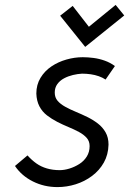

<svg xmlns="http://www.w3.org/2000/svg" viewBox="-20 -745 526 782"><path d="M486 -682 451 -725 342 -636 276 -721 225 -681 327 -554ZM410 -421 448 -476Q429 -490 406.5 -498Q384 -506 361 -509Q338 -512 317 -512Q284 -512 250.5 -502.5Q217 -493 189.5 -474.5Q162 -456 145 -428Q128 -400 128 -364Q129 -334 140.5 -312Q152 -290 171.5 -275Q191 -260 213.5 -248.5Q236 -237 259 -227.5Q282 -218 301.5 -207.5Q321 -197 333 -183.5Q345 -170 345 -150Q345 -126 333.5 -107.5Q322 -89 303 -77Q284 -65 263 -58.5Q242 -52 223 -52Q195 -52 171 -59Q147 -66 128 -79.5Q109 -93 92 -112L41 -69Q68 -29 114 -6Q160 17 214 17Q252 17 288.5 5.5Q325 -6 355 -28.5Q385 -51 403 -83Q421 -115 422 -156Q422 -185 410 -206Q398 -227 378.5 -242Q359 -257 335.5 -268.5Q312 -280 289 -289.5Q266 -299 246 -310Q226 -321 214.5 -334.5Q203 -348 203 -368Q203 -388 213.5 -402.5Q224 -417 241 -426Q258 -435 277 -439.5Q296 -444 314 -445Q332 -445 349.5 -442.5Q367 -440 382.5 -434.5Q398 -429 410 -421Z"/></svg>

Font: Advent Pro Medium
Style: Italic
Weight: 500
Italic angle: -12°
Version: Version 3.000